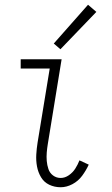

<svg xmlns="http://www.w3.org/2000/svg" viewBox="-20 -779 472 807"><path d="M235 8Q260 8 284.5 -5Q309 -18 325.5 -40.5Q342 -63 353 -87L314 -105Q307 -87 296.5 -70.5Q286 -54 269.5 -42.5Q253 -31 235 -31Q217 -31 203 -41.5Q189 -52 183.5 -68.5Q178 -85 176.5 -102.5Q175 -120 176.5 -138Q178 -156 181 -174L239 -530H67V-491H189L138 -180Q134 -155 132.5 -129.5Q131 -104 135.5 -79.5Q140 -55 152.5 -34Q165 -13 187 -2.5Q209 8 235 8ZM234 -572 385 -729 350 -759 206 -596Z"/></svg>

Font: Iosevka Sparkle Extralight
Style: Italic
Weight: 200
Italic angle: -9°
Designer: Belleve Invis
Foundry: Belleve Invis
Version: Version 4.5.0; ttfautohint (v1.8.3)